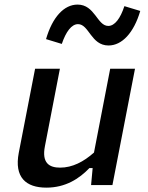

<svg xmlns="http://www.w3.org/2000/svg" viewBox="-20 -828 660 859"><path d="M137 -520.5 64 -144.5C43 -34.5 96 11.5 187.5 11.5C272.5 11.5 334 -28 380 -76H394.5L387.5 0H483L584 -520.5H473L400.5 -145.5C354.5 -104.5 304 -78 249 -78C201 -78 166 -98 181 -174L248 -520.5ZM327 -807.5C266.5 -807.5 214.5 -751.5 186 -653L256.5 -631.5C275 -686 300 -720 329 -720C378.5 -720 387 -624.5 465.5 -624.5C525.5 -624.5 578.5 -680.5 607.5 -779L536.5 -800.5C518.5 -745.5 493.5 -712 464.5 -712C414.5 -712 405 -807.5 327 -807.5Z"/></svg>

Font: Monaspace Neon Medium
Style: Italic
Weight: 500
Italic angle: -11°
Designer: Riley Cran & the Lettermatic Team
Foundry: Lettermatic
Version: Version 1.200 (Monaspace Neon)